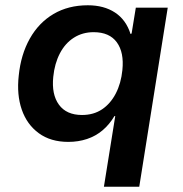

<svg xmlns="http://www.w3.org/2000/svg" viewBox="-20 -528 694 728"><path d="M374 180 417 -88H414Q395 -56 369 -34Q343 -12 310 -1Q277 10 239 10Q172 10 127 -23Q82 -56 62.5 -112.5Q43 -169 51 -241Q59 -321 93 -381.5Q127 -442 183 -475Q239 -508 313 -508Q374 -508 416 -480.5Q458 -453 475 -399L479 -401L495 -499H616L508 180ZM291 -92Q335 -92 367 -113.5Q399 -135 419 -173.5Q439 -212 444 -262Q451 -329 423 -367.5Q395 -406 335 -406Q293 -406 260 -385Q227 -364 207 -325.5Q187 -287 182 -237Q175 -170 203.5 -131Q232 -92 291 -92Z"/></svg>

Font: Nunito Sans 8pt
Style: Bold Italic
Weight: 700
Italic angle: -9°
Version: Version 3.101;gftools[0.9.27]